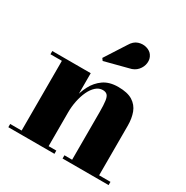

<svg xmlns="http://www.w3.org/2000/svg" viewBox="-166 -865 974 1004"><g transform="rotate(30 321.0 -363.0)"><path d="M250.5 -460V-19.5H297V0H18.5V-19.5H87.5V-440.5H18.5V-460ZM555.5 -319.5V-19.5H624V0H346V-19.5H392.5V-308Q392.5 -350 389.2 -373.5Q386 -397 376.8 -406.2Q367.5 -415.5 350 -415.5Q327.5 -415.5 309 -399Q290.5 -382.5 277.5 -354.8Q264.5 -327 257.5 -292.8Q250.5 -258.5 250.5 -223L234 -222.5Q234 -259.5 242 -302.2Q250 -345 269.8 -383.2Q289.5 -421.5 324 -445.8Q358.5 -470 412 -470Q468 -470 499 -450.5Q530 -431 542.8 -397Q555.5 -363 555.5 -319.5ZM272.5 -546.5 263 -559.5 343 -684Q360 -713.5 385.5 -721.8Q411 -730 434.8 -722.8Q458.5 -715.5 469.5 -699Q483 -679.5 480.2 -654.5Q477.5 -629.5 459.8 -609Q442 -588.5 411 -582.5Z"/></g></svg>

Font: Bodoni Moda 11pt ExtraBold
Style: Regular
Weight: 800
Designer: Owen Earl
Foundry: indestructible type
Version: Version 2.004